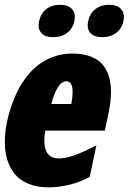

<svg xmlns="http://www.w3.org/2000/svg" viewBox="-39 -779 541 808"><path d="M264.6 -740.2Q275.9 -726.6 275.9 -707.5Q275.9 -699.2 273.9 -689.9Q267.6 -659.2 243.7 -640.9Q219.7 -622.6 185.1 -622.6Q150.4 -622.6 134.8 -640.6Q123.5 -652.8 123.5 -671.9Q123.5 -680.2 125.5 -689.9Q132.3 -722.7 155.8 -740.7Q179.2 -758.8 213.9 -758.8Q248.5 -758.8 264.6 -740.2ZM471.2 -740.2Q482.4 -726.6 482.4 -707.5Q482.4 -699.2 480.5 -689.9Q474.1 -659.2 450.2 -640.9Q426.3 -622.6 391.6 -622.6Q356.9 -622.6 340.8 -640.6Q330.1 -652.8 330.1 -671.9Q330.1 -680.2 332 -689.9Q338.9 -722.7 362.3 -740.7Q385.7 -758.8 420.4 -758.8Q455.1 -758.8 471.2 -740.2ZM164.1 9.3Q116.2 9.3 80.1 -5.9Q43.9 -21 22.9 -46.9Q-18.6 -98.6 -18.6 -180.7Q-18.6 -262.2 16.6 -353.5Q49.8 -441.9 109.4 -495.1Q139.6 -522 179.9 -537.8Q220.2 -553.7 262.9 -553.7Q305.7 -553.7 335.2 -543.7Q364.7 -533.7 382.1 -518.1Q399.4 -502.4 410.2 -480Q428.2 -443.4 428.2 -394Q428.2 -356 418.5 -306.6L402.3 -229.5H151.4Q147.5 -206.1 147.5 -187Q147.5 -112.3 209.5 -112.3Q262.7 -112.3 366.7 -167.5L338.4 -34.2Q255.9 9.3 164.1 9.3ZM266.6 -391.1Q266.6 -437 240.7 -437Q202.6 -437 176.8 -341.3H261.2Q266.6 -371.1 266.6 -391.1Z"/></svg>

Font: Open Sans Hebrew Condensed Extra Bold
Style: Italic
Weight: 800
Width: 3
Italic angle: -12°
Foundry: Ascender Corporation, Yanek Iontef
Version: Version 2.001;PS 002.001;hotconv 1.0.70;makeotf.lib2.5.58329